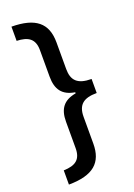

<svg xmlns="http://www.w3.org/2000/svg" viewBox="-165 -779 698 1003"><g transform="rotate(-20 184.5 -278.0)"><path d="M36 82V161C172 160 229 109 229 3V-145C229 -211 261 -239 336 -239V-317C258 -317 229 -348 229 -411V-559C229 -668 168 -716 36 -717V-638C98 -636 134 -615 134 -551V-403C134 -332 163 -292 232 -281V-275C163 -263 134 -224 134 -153V-6C134 56 103 80 36 82Z"/></g></svg>

Font: Noto Sans Armenian Condensed Medium
Style: Regular
Weight: 500
Width: 3
Designer: Monotype Design Team
Foundry: Monotype Imaging Inc.
Version: Version 2.008